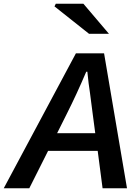

<svg xmlns="http://www.w3.org/2000/svg" viewBox="-69 -1002 746 1022"><path d="M335 -718H485L607 0H477L451 -199H187L87 0H-49ZM221 -968 228 -982H375L511 -822H405ZM438 -293 424 -399 410 -507Q402 -557 396 -620H390Q338 -498 288 -399L235 -293Z"/></svg>

Font: Nebula Sans Semibold
Style: Regular
Weight: 600
Italic angle: -9°
Designer: Paul D. Hunt for Adobe (as Source Sans)
Foundry: Nebula Entertainment & Broadcasting LLC
Version: Version 1.010